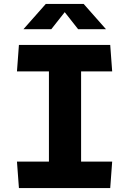

<svg xmlns="http://www.w3.org/2000/svg" viewBox="-20 -959 660 979"><path d="M76.5 0H542L552 -135H393.5V-595H552L542 -730H76.5L66.5 -595H229.5V-135H66.5ZM99.5 -810H241.5L310 -897L378.5 -810H520.5L406.5 -939H213.5Z"/></svg>

Font: Monaspace Argon ExtraBold
Style: Bold
Weight: 800
Designer: Riley Cran & the Lettermatic Team
Foundry: Lettermatic
Version: Version 1.000 (Monaspace Argon)